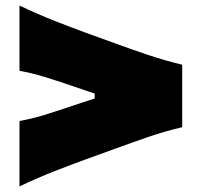

<svg xmlns="http://www.w3.org/2000/svg" viewBox="-20 -706 727 692"><path d="M50.3 -34.2V-270Q94.7 -277.8 139.2 -291.5Q183.6 -305.2 228 -320.3L321.3 -351.1V-368.7L228 -400.4Q183.6 -415.5 139.2 -429.2Q94.7 -442.9 50.3 -450.7V-686Q114.7 -655.3 174.8 -631.6Q234.9 -607.9 288.1 -588.4L398.9 -548.3Q452.1 -528.8 512.2 -508.5Q572.3 -488.3 636.7 -472.7V-247.6Q572.3 -232.4 512.2 -211.7Q452.1 -190.9 398.9 -171.4L288.1 -131.3Q234.9 -111.8 174.8 -88.4Q114.7 -64.9 50.3 -34.2Z"/></svg>

Font: Pinar DS1 Black
Style: Regular
Weight: 900
Designer: Amin Abedi
Version: Version 3.000